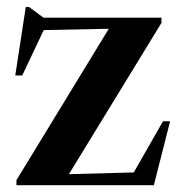

<svg xmlns="http://www.w3.org/2000/svg" viewBox="-20 -546 532 566"><path d="M28.5 0V-15L314 -483L364.5 -462.5L67 -456.5L119 -478.5L45.5 -323.5H25L56 -525.5H65.5L108 -494H456V-478.5L167.5 -7L105.5 -30.5L405.5 -38.5L360 -12.5L460.5 -188.5H481.5L433.5 0Z"/></svg>

Font: Newsreader 60pt SemiBold
Style: Regular
Weight: 600
Designer: Hugues Gentile
Foundry: Production Type
Version: Version 1.003